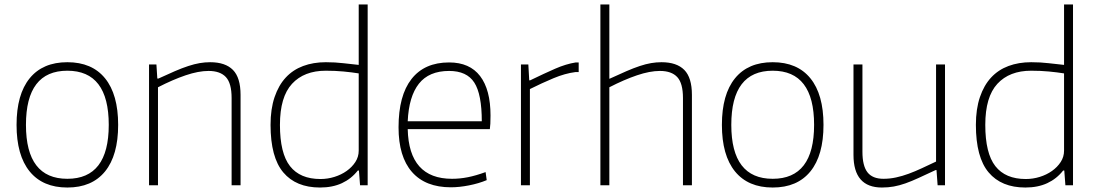

<svg xmlns="http://www.w3.org/2000/svg" viewBox="-20 -828 4899 858"><path d="M281 10Q171 10 112.5 -62Q54 -134 54 -270Q54 -406 112.5 -478Q171 -550 281 -550Q391 -550 449.5 -478Q508 -406 508 -270Q508 -134 449.5 -62Q391 10 281 10ZM281 -29Q466 -29 466 -270Q466 -512 281 -512Q96 -512 96 -270Q96 -29 281 -29Z M646 -540H679L683 -477H688Q729 -496 761.5 -510Q794 -524 821.5 -533Q849 -542 872.5 -546Q896 -550 919 -550Q987 -550 1021 -515.5Q1055 -481 1055 -404V0H1015V-390Q1015 -456 989.5 -483.5Q964 -511 912 -511Q867 -511 809.5 -491.5Q752 -472 686 -438V0H646Z M1410 10Q1303 10 1246 -57.5Q1189 -125 1189 -270Q1189 -341 1207 -394Q1225 -447 1257 -481.5Q1289 -516 1334.5 -533Q1380 -550 1436 -550Q1478 -550 1515 -545.5Q1552 -541 1583 -538V-808H1623V0H1589L1584 -66H1579Q1550 -29 1508 -9.5Q1466 10 1410 10ZM1412 -28Q1444 -28 1474.5 -37.5Q1505 -47 1529 -64Q1553 -81 1568 -104Q1583 -127 1583 -155V-500Q1552 -505 1515 -508.5Q1478 -512 1436 -512Q1339 -512 1285 -453.5Q1231 -395 1231 -270Q1231 -143 1276 -85.5Q1321 -28 1412 -28Z M1995 9Q1881 9 1821 -59.5Q1761 -128 1761 -259Q1761 -401 1819 -475Q1877 -549 1987 -549Q2079 -549 2125.5 -488Q2172 -427 2172 -312Q2172 -270 2169 -251H1802Q1807 -29 2000 -29Q2035 -29 2070.5 -36Q2106 -43 2150 -59L2155 -23Q2119 -8 2075.5 0.5Q2032 9 1995 9ZM1987 -511Q1897 -511 1852 -454Q1807 -397 1802 -286H2133Q2133 -407 2099.5 -459Q2066 -511 1987 -511Z M2308 -540H2341L2345 -469H2349Q2413 -500 2461 -521Q2509 -542 2553 -549H2566V-506H2552Q2505 -500 2453.5 -478.5Q2402 -457 2348 -430V0H2308Z M2663 -808H2703V-476L2706 -477Q2747 -496 2779.5 -510Q2812 -524 2839 -533Q2866 -542 2889.5 -546Q2913 -550 2936 -550Q3004 -550 3038 -515.5Q3072 -481 3072 -404V0H3032V-390Q3032 -456 3006.5 -483.5Q2981 -511 2929 -511Q2884 -511 2826.5 -491.5Q2769 -472 2703 -438V0H2663Z M3433 10Q3323 10 3264.5 -62Q3206 -134 3206 -270Q3206 -406 3264.5 -478Q3323 -550 3433 -550Q3543 -550 3601.5 -478Q3660 -406 3660 -270Q3660 -134 3601.5 -62Q3543 10 3433 10ZM3433 -29Q3618 -29 3618 -270Q3618 -512 3433 -512Q3248 -512 3248 -270Q3248 -29 3433 -29Z M3921 10Q3794 10 3794 -136V-540H3834V-150Q3834 -87 3856.5 -58Q3879 -29 3928 -29Q3956 -29 3984 -35Q4012 -41 4040.5 -51.5Q4069 -62 4099 -76Q4129 -90 4163 -106V-540H4203V0H4170L4165 -68H4161Q4118 -48 4085.5 -33Q4053 -18 4026 -8.5Q3999 1 3974 5.5Q3949 10 3921 10Z M4562 10Q4455 10 4398 -57.5Q4341 -125 4341 -270Q4341 -341 4359 -394Q4377 -447 4409 -481.5Q4441 -516 4486.5 -533Q4532 -550 4588 -550Q4630 -550 4667 -545.5Q4704 -541 4735 -538V-808H4775V0H4741L4736 -66H4731Q4702 -29 4660 -9.5Q4618 10 4562 10ZM4564 -28Q4596 -28 4626.5 -37.5Q4657 -47 4681 -64Q4705 -81 4720 -104Q4735 -127 4735 -155V-500Q4704 -505 4667 -508.5Q4630 -512 4588 -512Q4491 -512 4437 -453.5Q4383 -395 4383 -270Q4383 -143 4428 -85.5Q4473 -28 4564 -28Z"/></svg>

Font: Encode Sans Normal
Style: Thin
Weight: 100
Designer: Pablo Impallari, Andres Torresi
Foundry: Pablo Impallari, Andres Torresi
Version: Version 1.000; ttfautohint (v1.00) -l 8 -r 50 -G 200 -x 14 -